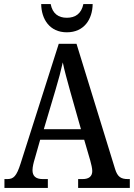

<svg xmlns="http://www.w3.org/2000/svg" viewBox="-20 -931 663 951"><path d="M311 -771C397 -771 438 -836 439 -911H393C383 -863 353 -843 311 -843C270 -843 240 -863 231 -911H184C185 -836 226 -771 311 -771ZM2 0H217V-44H192C156 -44 141 -60 141 -88C141 -105 147 -128 152 -144L179 -239H397L427 -136C432 -118 437 -97 437 -84C437 -58 421 -44 389 -44H367V0H623V-44H614C579 -44 562 -55 550 -94L359 -714H271L82 -121C62 -58 47 -44 16 -44H2ZM197 -291 255 -486C270 -536 282 -581 291 -622C299 -581 313 -534 328 -478L381 -291Z"/></svg>

Font: Noto Serif Ethiopic Condensed Medium
Style: Regular
Weight: 500
Width: 3
Designer: Monotype Design Team
Foundry: Monotype Imaging Inc.
Version: Version 2.102